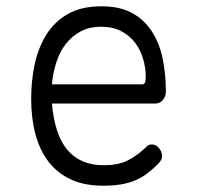

<svg xmlns="http://www.w3.org/2000/svg" viewBox="-20 -580 640 610"><path d="M462 -121Q476 -121 485.5 -109Q495 -97 495 -84Q495 -78 492 -72Q489 -66 482 -59Q464 -41 446.5 -28Q429 -15 408.5 -6.5Q388 2 363.5 6Q339 10 307 10Q248 10 205 -10Q162 -30 134 -66.5Q106 -103 92.5 -154Q79 -205 79 -266Q79 -324 90.5 -377Q102 -430 128 -471Q154 -512 196.5 -536Q239 -560 302 -560Q361 -560 400 -538.5Q439 -517 463 -479.5Q487 -442 497 -392.5Q507 -343 507 -288Q507 -274 497.5 -262.5Q488 -251 473 -251H145Q149 -204 161 -166.5Q173 -129 193.5 -104.5Q214 -80 243 -67.5Q272 -55 309 -55Q354 -55 383 -69Q412 -83 438 -107Q444 -113 449 -117Q454 -121 462 -121ZM145 -312H432Q437 -312 440 -316.5Q443 -321 443 -338Q443 -364 435 -392Q427 -420 410 -443Q393 -466 366 -480.5Q339 -495 302 -495Q263 -495 235 -479.5Q207 -464 188 -439Q169 -414 158.5 -380.5Q148 -347 145 -312Z"/></svg>

Font: Maple Mono NL ExtraLight
Style: Regular
Weight: 275
Monospace: yes
Designer: subframe7536
Version: Version 7.000